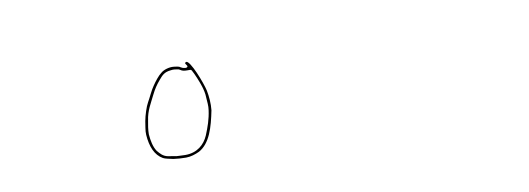

<svg xmlns="http://www.w3.org/2000/svg" viewBox="-42 -653 2340 849"><g transform="rotate(-10 1128.0 -228.5)"><path d="M812 -423.5C820.9 -411.7 806 -411.5 806 -411.5C803.5 -411.5 801.5 -411.8 798.8 -412.5C796.3 -412.7 790.1 -414.3 786.6 -416.9C780.9 -420.9 775.5 -423 770.1 -423.6L756 -425.6C733.6 -428.4 708.2 -419.5 697 -409.4C696.9 -409.3 696.5 -409 696.3 -408.9C682.7 -399.3 664.3 -375.5 653.2 -358.8C653.2 -358.8 653.1 -358.7 653 -358.6C640.8 -341.9 627.2 -310.7 615.5 -290.2C606 -274.4 593.5 -234.8 589.4 -211.7C585.8 -191.1 589.5 -212.3 589.4 -212.1C586.9 -191.5 581.2 -170.1 582.5 -150.5C586.1 -96.5 603.1 -55.8 637.6 -36.6C647.6 -31 664.6 -28.7 682.5 -24.4C698.4 -22 719.7 -20.5 739 -20.5C760.5 -20.5 781.8 -27.9 798.8 -35.8C817.8 -44.6 798.3 -35.5 798.5 -35.6C851.4 -63.7 870.9 -134 885.6 -207.2C888.9 -236.8 886 -269.5 880.7 -296.5C873.3 -330.8 831 -441.8 812.2 -437.1C811.6 -437 810.9 -436.7 810 -436C805.6 -432.6 806.1 -431.3 812 -423.5ZM824 -399.5C826.3 -399.5 829.1 -398.1 830.5 -395.7C841 -377.3 856.2 -339.8 863.2 -317.8C867.1 -305.3 872.5 -284.8 872.5 -267.3C873.7 -253.5 874.5 -242.7 874.5 -238.3C875.1 -229 874.8 -218.9 873.4 -209.9C868.1 -169.9 856 -136.4 841.9 -102.1C825.1 -62.8 791.1 -32.5 738 -32.5C728.7 -32.5 718.9 -32.9 710.8 -33.5C701.4 -33.6 693.5 -34.3 684.4 -36.7L660.6 -40.6C638.1 -45.1 627.4 -59.4 616.4 -72.1C616.2 -72.2 615.9 -72.6 615.8 -72.8C602.1 -93.4 596.8 -121.4 594.5 -150.4C594.5 -150.6 594.5 -150.8 594.5 -151C594.5 -171.4 598.3 -192.5 601.6 -210.4C605.5 -230.9 601.5 -209.8 601.6 -210C607.7 -255.8 628.7 -286.5 644.3 -319.3C656.6 -344 667.3 -360 684.3 -379.9C698.8 -397 709.4 -409.6 737.8 -412.4C750.5 -414.8 759.7 -412.7 766.4 -411.8C774.3 -410.9 775.2 -410.2 779.9 -407.4C780 -407.4 780.2 -407.2 780.3 -407.1C789.5 -400.7 797.5 -399.5 813 -399.5Z"/></g></svg>

Font: Take Off
Style: Hairball
Weight: 400
Foundry: Cannot Into Space Fonts
Version: Version 0.89